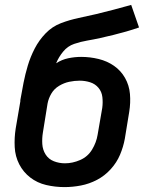

<svg xmlns="http://www.w3.org/2000/svg" viewBox="-20 -755 616 783"><path d="M243 8Q276 8 310 1.5Q344 -5 375.5 -21.5Q407 -38 431.5 -65Q456 -92 469.5 -124Q483 -156 489 -189L507 -299Q513 -336 510 -371.5Q507 -407 490 -437Q473 -467 445 -486.5Q417 -506 382 -514.5Q347 -523 311 -523Q285 -523 258.5 -517.5Q232 -512 209 -497Q219 -522 237.5 -544.5Q256 -567 282.5 -576Q309 -585 335.5 -589.5Q362 -594 389 -600Q416 -606 442.5 -612.5Q469 -619 495 -626.5Q521 -634 547 -643L515 -735Q479 -725 443.5 -715.5Q408 -706 372 -697.5Q336 -689 300 -681.5Q264 -674 228.5 -660.5Q193 -647 166 -619Q139 -591 121.5 -557Q104 -523 93.5 -488Q83 -453 76 -417.5Q69 -382 63 -347Q63 -346 63 -344.5Q63 -343 63 -342L44 -231Q38 -193 40 -155Q42 -117 58.5 -85Q75 -53 103.5 -31Q132 -9 168.5 -0.5Q205 8 243 8ZM245 -89Q221 -89 199.5 -97.5Q178 -106 166 -125Q154 -144 152.5 -167.5Q151 -191 155 -215L174 -333Q178 -354 189.5 -373.5Q201 -393 221 -405Q241 -417 262.5 -421.5Q284 -426 305 -426Q327 -426 347.5 -419.5Q368 -413 381.5 -397Q395 -381 397.5 -359Q400 -337 397 -315L378 -205Q373 -174 355.5 -145Q338 -116 307 -102.5Q276 -89 245 -89Z"/></svg>

Font: Iosevka Sparkle Semibold
Style: Italic
Weight: 600
Italic angle: -9°
Designer: Belleve Invis
Foundry: Belleve Invis
Version: Version 4.5.0; ttfautohint (v1.8.3)